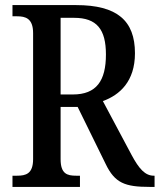

<svg xmlns="http://www.w3.org/2000/svg" viewBox="-20 -734 627 754"><path d="M29 0H294V-44H279C244 -44 218 -51 218 -109V-314H285L395 -90C431 -15 471 0 568 0H587V-44H584C550 -44 526 -71 497 -125L384 -337C450 -361 510 -414 510 -525C510 -653 440 -714 279 -714H29V-670H47C80 -670 110 -662 110 -604V-109C110 -51 81 -44 47 -44H29ZM266 -363H218V-664H271C360 -664 396 -619 396 -520C396 -417 359 -363 266 -363Z"/></svg>

Font: Noto Serif Thai Condensed Medium
Style: Regular
Weight: 500
Width: 3
Designer: Monotype Design Team
Foundry: Monotype Imaging Inc.
Version: Version 2.002